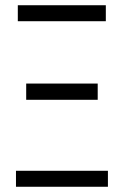

<svg xmlns="http://www.w3.org/2000/svg" viewBox="-20 -713 472 733"><path d="M48 -632V-693H384V-632ZM80 -332V-394H353V-332ZM41 0V-61H392V0Z"/></svg>

Font: Ubuntu Sans Condensed
Style: Regular
Weight: 400
Width: 3
Designer: Dalton Maag Ltd
Foundry: Dalton Maag Ltd
Version: Version 1.006; ttfautohint (v1.8.4.7-5d5b)